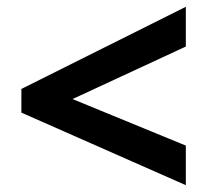

<svg xmlns="http://www.w3.org/2000/svg" viewBox="-20 -645 612 566"><path d="M527.8 -99.1 43 -313V-382.8L527.8 -625V-507.8L193.8 -353L527.8 -215.8Z"/></svg>

Font: Droid Sans Thai
Style: Bold
Weight: 700
Designer: Steve Matteson
Foundry: Ascender Corporation
Version: Version 1.00